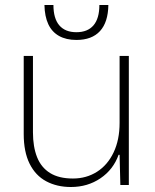

<svg xmlns="http://www.w3.org/2000/svg" viewBox="-20 -741 621 769"><path d="M264 8Q208 8 165 -15Q122 -38 98.5 -85.5Q75 -133 75 -204V-517H112V-211Q112 -153 128.5 -111.5Q145 -70 180.5 -48Q216 -26 272 -26Q326 -26 368.5 -53Q411 -80 435 -130.5Q459 -181 459 -249V-517H496V0H462L459 -121H455Q434 -62 382.5 -27Q331 8 264 8ZM286 -581Q245 -581 216.5 -597Q188 -613 173.5 -644Q159 -675 158 -721H194Q194 -667 217.5 -639.5Q241 -612 286 -612Q331 -612 354.5 -639.5Q378 -667 378 -721H414Q413 -652 380.5 -616.5Q348 -581 286 -581Z"/></svg>

Font: Mona Sans ExtraLight
Style: Regular
Weight: 200
Designer: Deni Anggara
Foundry: GitHub
Version: Version 2.000